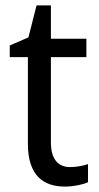

<svg xmlns="http://www.w3.org/2000/svg" viewBox="-20 -679 364 709"><path d="M239 -62C194 -62 168 -92 168 -153V-468H299V-536H168V-659H115L85 -541L16 -511V-468H83V-148C83 -30 141 10 220 10C251 10 285 3 305 -6V-73C288 -67 262 -62 239 -62Z"/></svg>

Font: Noto Sans Bengali UI SemiCondensed
Style: Regular
Weight: 400
Width: 4
Designer: Jelle Bosma - Monotype Design Team
Foundry: Monotype Imaging Inc.
Version: Version 2.003